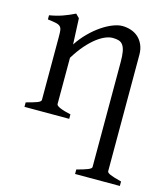

<svg xmlns="http://www.w3.org/2000/svg" viewBox="-106 -552 759 870"><g transform="rotate(15 273.5 -117.5)"><path d="M327.1 234.4V213.4Q362.3 204.1 378.9 197.3Q395.5 190.4 395.5 183.6V-309.1Q395.5 -338.9 392.1 -357.4Q388.7 -376 381.3 -386.7Q374 -397.5 362.1 -401.4Q350.1 -405.3 333 -405.3Q317.9 -405.3 299.3 -397.9Q280.8 -390.6 259.5 -374.5Q238.3 -358.4 215.1 -332.3Q191.9 -306.2 168.5 -268.1V-50.8Q168.5 -43.5 186.8 -35.6Q205.1 -27.8 236.8 -21V0H26.9V-21Q59.1 -29.3 77.1 -35.9Q95.2 -42.5 95.2 -50.8V-347.2Q95.2 -366.2 93.8 -377.4Q92.3 -388.7 85.7 -395Q79.1 -401.4 65.4 -404.3Q51.8 -407.2 26.9 -410.2V-429.7Q60.1 -435.1 88.4 -445.1Q116.7 -455.1 144 -468.8L161.1 -451.7L166.5 -330.1Q188 -362.8 213.9 -388.4Q239.7 -414.1 266.1 -431.9Q292.5 -449.7 317.1 -459.2Q341.8 -468.8 360.8 -468.8Q381.8 -468.8 401.4 -462.4Q420.9 -456.1 435.8 -442.9Q450.7 -429.7 459.7 -409.4Q468.8 -389.2 468.8 -361.8V183.6Q468.8 190.4 483.6 197Q498.5 203.6 537.1 213.4V234.4Z"/></g></svg>

Font: Noto Serif Devanagari
Style: Bold
Weight: 700
Designer: Monotype Design Team
Foundry: Monotype Imaging Inc.
Version: Version 1.01